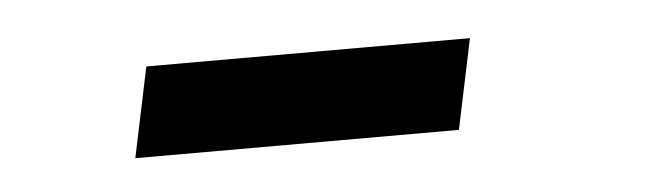

<svg xmlns="http://www.w3.org/2000/svg" viewBox="-24 -705 598 172"><g transform="rotate(-5 275.0 -619.5)"><path d="M110 -660H401L384 -579H93Z"/></g></svg>

Font: Codetta
Style: Bold Italic
Weight: 700
Italic angle: -11°
Designer: Ulrich Proeller
Foundry: PROSA GmbH
Version: Version 2.00;September 29, 2018;FontCreator 11.5.0.2427 64-b